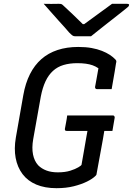

<svg xmlns="http://www.w3.org/2000/svg" viewBox="-20 -966 696 1006"><path d="M332 -361H572Q575 -361 577 -359.5Q579 -358 580 -355.5Q581 -353 581 -350L569 -280H330Q326 -280 324 -281Q322 -282 321 -283.5Q320 -285 320 -287Q320 -289 320 -291Q323 -309 326.5 -326Q330 -343 332 -361ZM390 -720Q429 -720 459.5 -714.5Q490 -709 514 -699.5Q538 -690 555.5 -678.5Q573 -667 585 -654Q589 -650 589.5 -645.5Q590 -641 588 -635Q585 -614 581 -591Q577 -568 573 -545Q569 -522 565 -499Q545 -499 526 -499Q507 -499 488 -499Q483 -499 480.5 -502Q478 -505 478 -510Q482 -529 485 -548Q488 -567 492 -587.5Q496 -608 500 -632L523 -585Q496 -613 465 -624Q434 -635 385 -635Q345 -635 313 -625.5Q281 -616 257.5 -594.5Q234 -573 218.5 -540Q203 -507 194 -461L154 -237Q146 -191 153 -156.5Q160 -122 180 -100Q198 -82 223.5 -72.5Q249 -63 283 -63Q321 -63 348 -71.5Q375 -80 390.5 -89.5Q406 -99 407 -102Q414 -138 419.5 -173Q425 -208 431.5 -242.5Q438 -277 444 -312H537L529 -295Q520 -238 508 -175Q496 -112 486 -55Q486 -52 484.5 -49.5Q483 -47 481 -45Q465 -29 435.5 -14.5Q406 0 366 10Q326 20 276 20Q215 20 170 1Q125 -18 98 -54Q71 -90 62 -138.5Q53 -187 63 -245L102 -467Q113 -530 137 -577.5Q161 -625 197 -656.5Q233 -688 281.5 -704Q330 -720 390 -720ZM457 -776Q448 -776 431.5 -776Q415 -776 398.5 -776Q382 -776 373 -776Q366 -776 360.5 -779.5Q355 -783 342 -796Q335 -805 320 -821.5Q305 -838 285.5 -859.5Q266 -881 246.5 -903.5Q227 -926 209 -946Q227 -945 248.5 -945.5Q270 -946 287 -946Q299 -946 303 -944Q307 -942 314 -935Q330 -921 360 -892Q390 -863 434 -820L384 -839Q400 -840 416.5 -839.5Q433 -839 449 -839L393 -819Q451 -861 493 -892Q535 -923 567 -946H646Q651 -946 653 -945Q655 -944 656 -942.5Q657 -941 656 -939Q656 -935 651.5 -930.5Q647 -926 629 -912Q614 -900 591 -882Q568 -864 542.5 -844Q517 -824 494.5 -806Q472 -788 457 -776Z"/></svg>

Font: Rec Mono Linear
Style: Italic
Weight: 400
Italic angle: -10°
Monospace: yes
Version: Version 1.085; ttfautohint (v1.8.4.7-5d5b)